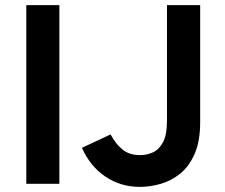

<svg xmlns="http://www.w3.org/2000/svg" viewBox="-20 -720 882 752"><path d="M83 0V-700H212.5V0ZM528 12Q453 12 393 -28.2Q333 -68.5 301 -141L413 -193.5Q434 -155 460.5 -133.8Q487 -112.5 528.5 -112.5Q555.5 -112.5 579.5 -123.5Q603.5 -134.5 618.8 -163.5Q634 -192.5 634 -247V-700H764V-241.5Q764 -167 742.5 -117.8Q721 -68.5 685.8 -40Q650.5 -11.5 609 0.2Q567.5 12 528 12Z"/></svg>

Font: Overpass
Style: Bold
Weight: 700
Designer: Delve Withrington, Dave Bailey, Thomas Jockin
Foundry: Delve Fonts LLC
Version: Version 4.000; ttfautohint (v1.8.3)